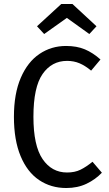

<svg xmlns="http://www.w3.org/2000/svg" viewBox="-20 -932 548 965"><path d="M485 -633 438 -577Q408 -602 379.5 -614Q351 -626 317 -626Q240 -626 194 -560Q148 -494 148 -345Q148 -200 194 -132.5Q240 -65 317 -65Q356 -65 384.5 -79Q413 -93 445 -119L492 -64Q460 -30 415 -8.5Q370 13 313 13Q236 13 176.5 -27Q117 -67 83.5 -147.5Q50 -228 50 -345Q50 -461 84.5 -541Q119 -621 178.5 -661Q238 -701 312 -701Q366 -701 406.5 -684Q447 -667 485 -633ZM166 -800 288 -912H344L465 -800L429 -761L316 -842L202 -761Z"/></svg>

Font: Fira Sans Condensed
Style: Regular
Weight: 400
Width: 3
Designer: bBox Type GmbH & Carrois Corporate GbR & Edenspiekermann AG
Foundry: bBox Type GmbH & Carrois Corporate GbR & Edenspiekermann AG
Version: Version 4.301